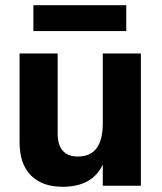

<svg xmlns="http://www.w3.org/2000/svg" viewBox="-20 -712 620 736"><path d="M520 0H374V-81Q334 4 220 4Q142 4 98.5 -39.5Q55 -83 55 -168V-507H201V-201Q201 -112 279 -112Q374 -112 374 -239V-507H520ZM464 -593H108V-692H464Z"/></svg>

Font: Hind Guntur
Style: Bold
Weight: 700
Designer: Manushi Parikh, Hitesh Malaviya
Foundry: Indian Type Foundry
Version: Version 1.002;PS 1.0;hotconv 1.0.86;makeotf.lib2.5.63406; tt